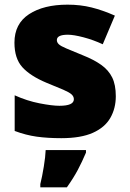

<svg xmlns="http://www.w3.org/2000/svg" viewBox="-20 -583 557 824"><path d="M477 -170Q477 -118 453.5 -77Q430 -36 378.5 -13Q327 10 243 10Q184 10 137.5 3.5Q91 -3 43 -21V-174Q96 -150 150 -139.5Q204 -129 235 -129Q297 -129 297 -157Q297 -169 287 -178Q277 -187 251.5 -198Q226 -209 179 -228Q110 -257 76 -294.5Q42 -332 42 -400Q42 -481 104.5 -522Q167 -563 270 -563Q325 -563 373 -551Q421 -539 473 -516L421 -393Q380 -412 338 -423Q296 -434 271 -434Q224 -434 224 -411Q224 -401 232.5 -393Q241 -385 265 -375Q289 -365 335 -346Q383 -327 414.5 -304.5Q446 -282 461.5 -250.5Q477 -219 477 -170ZM349 72Q332 112 314 146Q296 180 267 221H153V207Q161 175 168 132Q175 89 176 61H349Z"/></svg>

Font: Noto Sans Khmer UI Black
Style: Regular
Weight: 900
Designer: Danh Hong and the Monotype Design Team
Foundry: Monotype Imaging Inc.
Version: Version 2.002; ttfautohint (v1.8.4.7-5d5b)